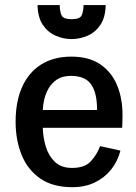

<svg xmlns="http://www.w3.org/2000/svg" viewBox="-20 -738 544 769"><path d="M270 11.7Q190.9 11.7 140.6 -23.4Q90.3 -58.6 66.4 -118.2Q42.5 -177.7 42.5 -250Q42.5 -331.5 68.8 -390.1Q95.2 -448.7 145.3 -480Q195.3 -511.2 266.1 -511.2Q335.9 -511.2 381.1 -480.7Q426.3 -450.2 448.5 -397.5Q470.7 -344.7 470.7 -277.8Q470.7 -275.9 470.5 -264.6Q470.2 -253.4 470 -241.9Q469.7 -230.5 469.2 -226.1H151.4Q152.3 -188.5 163.3 -151.4Q174.3 -114.3 199.7 -89.8Q225.1 -65.4 268.6 -65.4Q319.3 -65.4 343.8 -92Q368.2 -118.7 380.9 -152.8L462.4 -134.8Q451.2 -91.3 424.6 -58.3Q397.9 -25.4 358.9 -6.8Q319.8 11.7 270 11.7ZM151.4 -297.4H368.7Q369.1 -365.2 345.2 -399.7Q321.3 -434.1 263.7 -434.1Q231 -434.1 209.2 -420.2Q187.5 -406.2 175 -384.5Q162.6 -362.8 157.2 -339.6Q151.9 -316.4 151.4 -297.4ZM266.6 -581.5Q233.9 -581.5 202.9 -595Q171.9 -608.4 151.6 -638.4Q131.3 -668.5 130.4 -717.8H219.2Q219.2 -695.3 225.8 -678.2Q232.4 -661.1 266.6 -661.1Q301.3 -661.1 307.9 -678.2Q314.5 -695.3 314.5 -717.8H403.3Q402.3 -668.5 382.1 -638.4Q361.8 -608.4 330.8 -595Q299.8 -581.5 266.6 -581.5Z"/></svg>

Font: Pontano Sans
Style: Bold
Weight: 700
Designer: Vernon Adams
Foundry: Vernon Adams
Version: Version 2.001